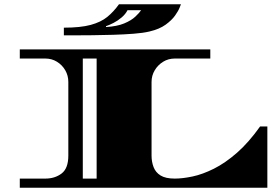

<svg xmlns="http://www.w3.org/2000/svg" viewBox="-20 -882 1289 902"><path d="M73 0V-43H193Q238 -43 269.5 -67Q301 -91 301 -151V-497Q301 -527 286.5 -552Q272 -577 247.5 -592Q223 -607 193 -607H73V-650H968V-607H801Q771 -607 746.5 -592Q722 -577 707 -552Q692 -527 692 -497V-151Q692 -122 701.5 -97Q711 -72 734.5 -57.5Q758 -43 801 -43Q838 -43 885 -53Q932 -63 985 -89.5Q1038 -116 1093 -164Q1148 -212 1202 -288H1236V0ZM369 -43H434V-607H369ZM280 -716V-752Q358 -752 406 -765Q454 -778 484 -802.5Q514 -827 539 -862H830Q830 -862 824 -846.5Q818 -831 802.5 -809Q787 -787 758 -766Q729 -745 682 -734Q653 -727 607.5 -723.5Q562 -720 511.5 -718.5Q461 -717 414 -716.5Q367 -716 334 -716ZM478 -755Q530 -758 563.5 -772Q597 -786 616 -804Q635 -822 643 -834H579Q570 -816 552 -800.5Q534 -785 513.5 -774.5Q493 -764 478 -759Z"/></svg>

Font: Diplomata SC
Style: Regular
Weight: 400
Designer: Eduardo Rodriguez Tunni
Foundry: Eduardo Rodriguez Tunni
Version: Version 1.002; ttfautohint (v1.8.4.7-5d5b);gftools[0.9.23]